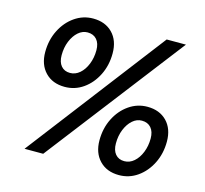

<svg xmlns="http://www.w3.org/2000/svg" viewBox="-103 -822 1009 944"><g transform="rotate(15 401.5 -350.5)"><path d="M209 -345Q147 -345 110 -383.5Q73 -422 73 -486Q73 -547 98 -597Q123 -647 165.5 -676.5Q208 -706 259 -706Q321 -706 358 -668Q395 -630 395 -565Q395 -504 370 -454Q345 -404 303 -374.5Q261 -345 209 -345ZM217 -418Q244 -418 266 -437Q288 -456 301 -488.5Q314 -521 314 -559Q314 -594 297 -613.5Q280 -633 250 -633Q224 -633 202.5 -614Q181 -595 168 -563Q155 -531 155 -492Q155 -457 171.5 -437.5Q188 -418 217 -418ZM98 0 634 -700H732L193 0ZM579 5Q517 5 480 -33.5Q443 -72 443 -136Q443 -197 468 -247Q493 -297 535.5 -326.5Q578 -356 629 -356Q691 -356 728 -318Q765 -280 765 -215Q765 -154 740 -104Q715 -54 673 -24.5Q631 5 579 5ZM587 -68Q614 -68 636 -87Q658 -106 671 -138.5Q684 -171 684 -209Q684 -244 667 -263.5Q650 -283 620 -283Q594 -283 572.5 -264Q551 -245 538 -213Q525 -181 525 -142Q525 -107 541.5 -87.5Q558 -68 587 -68Z"/></g></svg>

Font: Red Hat Display
Style: Bold Italic
Weight: 700
Italic angle: -12°
Designer: Pentagram, MCKL
Foundry: Pentagram, MCKL
Version: Version 1.023; ttfautohint (v1.8.3)